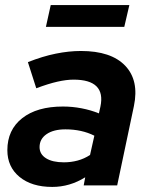

<svg xmlns="http://www.w3.org/2000/svg" viewBox="-20 -731 585 757"><path d="M186 6Q105 6 57 -33.5Q9 -73 9 -139Q9 -219 67.5 -265Q126 -311 228 -311Q265 -311 301.5 -304Q338 -297 370 -284L376 -311Q398 -417 270 -417Q242 -417 206.5 -409Q171 -401 123 -383L90 -486Q148 -509 200 -519.5Q252 -530 299 -530Q418 -530 473.5 -472Q529 -414 508 -313L442 0H310L316 -32Q255 6 186 6ZM232 -91Q260 -91 286 -98Q312 -105 335 -120L352 -196Q302 -221 238 -221Q191 -221 163.5 -202Q136 -183 136 -151Q136 -123 161.5 -107Q187 -91 232 -91ZM161 -625 180 -711H490L470 -625Z"/></svg>

Font: Red Hat Display
Style: Bold Italic
Weight: 700
Italic angle: -12°
Designer: Pentagram, MCKL
Foundry: Pentagram, MCKL
Version: Version 1.023; ttfautohint (v1.8.3)